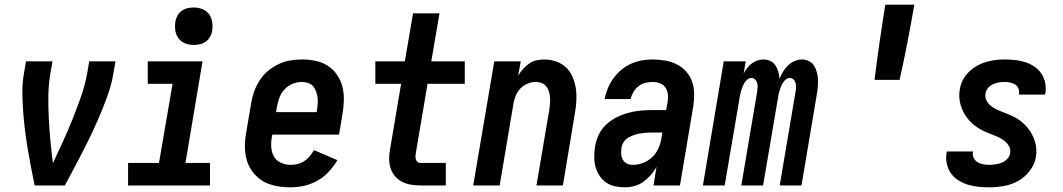

<svg xmlns="http://www.w3.org/2000/svg" viewBox="-20 -792 4540 820"><path d="M128 0Q120 -39 112.5 -77.5Q105 -116 98.5 -155.5Q92 -195 87 -234.5Q82 -274 79 -314Q76 -354 75.5 -395Q75 -436 82 -477L91 -530H204L195 -477Q187 -429 186.5 -380.5Q186 -332 188.5 -284Q191 -236 195.5 -189Q200 -142 206 -95Q228 -142 249.5 -189Q271 -236 290 -283.5Q309 -331 326 -379.5Q343 -428 352 -477L361 -530H473L464 -477Q457 -435 443 -394.5Q429 -354 412.5 -314Q396 -274 377.5 -234.5Q359 -195 339 -155.5Q319 -116 298.5 -77.5Q278 -39 257 0Z M527 0V-96H659L717 -434H611V-530H845L772 -96H877V0ZM808 -600Q788 -600 770.5 -607Q753 -614 742.5 -628Q732 -642 729 -661Q726 -680 729 -700Q731 -713 738 -725.5Q745 -738 756.5 -746Q768 -754 781 -757Q794 -760 808 -760Q827 -760 844.5 -753Q862 -746 872.5 -732Q883 -718 886 -699Q889 -680 886 -660Q884 -647 877 -634.5Q870 -622 858.5 -614Q847 -606 833.5 -603Q820 -600 808 -600Z M1221 8Q1198 8 1175.5 5Q1153 2 1132 -5Q1111 -12 1093.5 -24.5Q1076 -37 1062.5 -53.5Q1049 -70 1040.5 -90Q1032 -110 1028.5 -132Q1025 -154 1026 -177Q1027 -200 1031 -223L1053 -353Q1057 -378 1066 -402.5Q1075 -427 1089.5 -449.5Q1104 -472 1125 -489.5Q1146 -507 1170.5 -518.5Q1195 -530 1220.5 -534Q1246 -538 1271 -538Q1300 -538 1328.5 -532Q1357 -526 1380 -511Q1403 -496 1419 -473Q1435 -450 1442 -423Q1449 -396 1448.5 -366.5Q1448 -337 1443 -307L1428 -217H1143L1141 -207Q1137 -185 1138.5 -163Q1140 -141 1150 -123.5Q1160 -106 1179.5 -97Q1199 -88 1221 -88Q1236 -88 1251 -91.5Q1266 -95 1279 -103.5Q1292 -112 1302.5 -124.5Q1313 -137 1321 -151L1421 -108Q1405 -81 1383.5 -58Q1362 -35 1335 -20Q1308 -5 1279 1.5Q1250 8 1221 8ZM1159 -313H1332L1334 -323Q1336 -337 1337 -350.5Q1338 -364 1336 -377.5Q1334 -391 1329.5 -403Q1325 -415 1316.5 -424.5Q1308 -434 1295 -438Q1282 -442 1269 -442Q1249 -442 1229.5 -434Q1210 -426 1195.5 -410.5Q1181 -395 1173.5 -375.5Q1166 -356 1163 -337Z M1775 0Q1754 0 1734 -3.5Q1714 -7 1696.5 -16Q1679 -25 1666.5 -40Q1654 -55 1648 -74Q1642 -93 1642 -113.5Q1642 -134 1646 -155L1693 -434H1583V-530H1709L1744 -735H1857L1822 -530H1965V-434H1806L1756 -139Q1755 -132 1754.5 -125Q1754 -118 1756 -111.5Q1758 -105 1763 -100.5Q1768 -96 1775 -96H1884V0Z M2001 0 2091 -530H2204L2193 -469Q2202 -484 2214 -497.5Q2226 -511 2240.5 -521Q2255 -531 2272 -534.5Q2289 -538 2305 -538Q2332 -538 2356.5 -529Q2381 -520 2398.5 -503Q2416 -486 2426 -462Q2436 -438 2439.5 -413Q2443 -388 2441.5 -361Q2440 -334 2435 -307L2384 0H2271L2326 -323Q2328 -336 2329 -349.5Q2330 -363 2329 -376Q2328 -389 2324.5 -401Q2321 -413 2313 -423Q2305 -433 2293 -437.5Q2281 -442 2268 -442Q2251 -442 2233.5 -435Q2216 -428 2203 -414.5Q2190 -401 2183 -384Q2176 -367 2173 -350L2114 0Z M2649 8Q2628 8 2606.5 3.5Q2585 -1 2568.5 -12.5Q2552 -24 2540.5 -41.5Q2529 -59 2523.5 -79Q2518 -99 2518 -121Q2518 -143 2521 -164Q2525 -190 2536.5 -215Q2548 -240 2568 -259Q2588 -278 2612.5 -290.5Q2637 -303 2663 -310Q2689 -317 2714.5 -319.5Q2740 -322 2766 -322H2825L2831 -355Q2834 -371 2832.5 -387.5Q2831 -404 2822.5 -417Q2814 -430 2799 -436Q2784 -442 2767 -442Q2752 -442 2736 -438Q2720 -434 2707 -424Q2694 -414 2685.5 -399.5Q2677 -385 2673 -369H2562Q2567 -393 2576 -415Q2585 -437 2599.5 -457Q2614 -477 2633.5 -493.5Q2653 -510 2675.5 -520Q2698 -530 2721 -534Q2744 -538 2767 -538Q2794 -538 2820.5 -533.5Q2847 -529 2870 -517.5Q2893 -506 2910 -487Q2927 -468 2935.5 -444Q2944 -420 2944.5 -393Q2945 -366 2941 -339L2884 0H2771L2784 -80Q2774 -61 2759.5 -44.5Q2745 -28 2727.5 -15.5Q2710 -3 2689.5 2.5Q2669 8 2649 8ZM2683 -88Q2705 -88 2727 -96.5Q2749 -105 2766 -121.5Q2783 -138 2792.5 -159.5Q2802 -181 2805 -203L2809 -226H2766Q2753 -226 2740 -225Q2727 -224 2714 -222Q2701 -220 2688 -215.5Q2675 -211 2663 -204Q2651 -197 2643.5 -185Q2636 -173 2634 -160Q2632 -147 2633 -134Q2634 -121 2640 -110Q2646 -99 2657.5 -93.5Q2669 -88 2683 -88Z M2982 0 3071 -530H3165L3156 -478Q3162 -490 3170.5 -501Q3179 -512 3190 -520.5Q3201 -529 3214 -533.5Q3227 -538 3240 -538Q3256 -538 3270 -531.5Q3284 -525 3292 -512.5Q3300 -500 3304 -485.5Q3308 -471 3309 -455Q3315 -471 3324 -485.5Q3333 -500 3345 -512Q3357 -524 3373 -531Q3389 -538 3404 -538Q3421 -538 3435 -531Q3449 -524 3457 -511Q3465 -498 3469 -482.5Q3473 -467 3473.5 -451Q3474 -435 3472.5 -419Q3471 -403 3468 -386L3403 0H3310L3378 -402Q3380 -411 3380 -420.5Q3380 -430 3377.5 -438.5Q3375 -447 3368.5 -453Q3362 -459 3353 -459Q3344 -459 3336.5 -453Q3329 -447 3324 -439Q3319 -431 3315.5 -422.5Q3312 -414 3309.5 -405Q3307 -396 3305 -387.5Q3303 -379 3302 -370L3239 0H3146L3214 -402Q3215 -411 3215.5 -420.5Q3216 -430 3213.5 -438.5Q3211 -447 3204.5 -453Q3198 -459 3189 -459Q3180 -459 3172.5 -453Q3165 -447 3160 -439Q3155 -431 3151.5 -422.5Q3148 -414 3145.5 -405Q3143 -396 3141 -387.5Q3139 -379 3138 -370L3075 0Z M3715 -451Q3725 -531 3736.5 -611.5Q3748 -692 3761 -772H3885Q3871 -691 3855.5 -611Q3840 -531 3822 -451Z M4204 8Q4181 8 4157.5 5.5Q4134 3 4113 -3.5Q4092 -10 4073 -22Q4054 -34 4041.5 -51.5Q4029 -69 4024 -91.5Q4019 -114 4022 -137Q4023 -139 4023.5 -141Q4024 -143 4024 -145H4135Q4135 -144 4135 -143.5Q4135 -143 4135 -142Q4133 -129 4138.5 -117.5Q4144 -106 4154.5 -99.5Q4165 -93 4178 -90.5Q4191 -88 4204 -88Q4217 -88 4231 -90Q4245 -92 4258 -97Q4271 -102 4281.5 -113Q4292 -124 4294 -137Q4297 -154 4289 -168Q4281 -182 4268.5 -191.5Q4256 -201 4241.5 -207.5Q4227 -214 4212 -219.5Q4197 -225 4183 -231.5Q4169 -238 4156 -246.5Q4143 -255 4131.5 -265.5Q4120 -276 4110.5 -288.5Q4101 -301 4094 -315Q4087 -329 4082.5 -344.5Q4078 -360 4077 -376Q4076 -392 4079 -409Q4082 -430 4091.5 -449Q4101 -468 4116.5 -483.5Q4132 -499 4151 -510Q4170 -521 4190 -527Q4210 -533 4230 -535.5Q4250 -538 4271 -538Q4293 -538 4315.5 -535.5Q4338 -533 4358.5 -526.5Q4379 -520 4397 -508Q4415 -496 4427 -478.5Q4439 -461 4443.5 -439.5Q4448 -418 4445 -395Q4444 -393 4444 -391.5Q4444 -390 4443 -388H4332Q4332 -389 4332 -389.5Q4332 -390 4332 -391Q4334 -403 4329.5 -414Q4325 -425 4315.5 -431Q4306 -437 4294.5 -439.5Q4283 -442 4271 -442Q4258 -442 4245.5 -440Q4233 -438 4221 -432.5Q4209 -427 4200 -416.5Q4191 -406 4189 -393Q4186 -377 4193.5 -362.5Q4201 -348 4213.5 -338.5Q4226 -329 4240.5 -322.5Q4255 -316 4270 -310.5Q4285 -305 4299.5 -298.5Q4314 -292 4327 -283.5Q4340 -275 4351.5 -264.5Q4363 -254 4372.5 -241.5Q4382 -229 4389 -215Q4396 -201 4400.5 -186Q4405 -171 4406 -154.5Q4407 -138 4404 -121Q4399 -90 4378 -62.5Q4357 -35 4328 -19Q4299 -3 4267 2.5Q4235 8 4204 8Z"/></svg>

Font: iosevka_custom_sans_ss08
Style: Bold Italic
Weight: 700
Italic angle: -10°
Designer: Belleve Invis
Foundry: Belleve Invis
Version: Version 10.3.0; ttfautohint (v1.8.3)